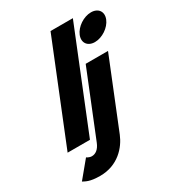

<svg xmlns="http://www.w3.org/2000/svg" viewBox="-256 -1017 1336 1450"><g transform="rotate(-30 412.0 -292.5)"><path d="M743.3 -830C679.5 -830 608.9 -783 585.4 -725C562 -667 594.7 -620 658.5 -620C722.3 -620 793 -667 816.4 -725C839.9 -783 807.1 -830 743.3 -830ZM515.2 -513H709.9L470.7 79C433.9 170 343.1 275 188 275C95.6 275 68.9 254 45.8 243L164.1 100C164.1 100 183.3 115 207.5 115C240.5 115 270.3 93 289.7 45ZM61.5 0H256.2L603.7 -860H409Z"/></g></svg>

Font: Hussar
Style: BdWideOblFour
Weight: 700
Foundry: Cannot Into Space Fonts
Version: Version 2.00